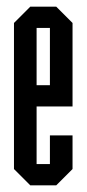

<svg xmlns="http://www.w3.org/2000/svg" viewBox="-20 -557 260 577"><path d="M71 0 22 -49V-488L71 -537H149L198 -488V-237H90V-64H130V-150H198V-49L149 0ZM130 -473H90V-301H130Z"/></svg>

Font: Commune Nuit Debout
Style: Regular
Weight: 400
Designer: Sébastien Marchal
Foundry: Sébastien Marchal
Version: Version 1.003;PS 1.3;hotconv 1.0.88;makeotf.lib2.5.647800